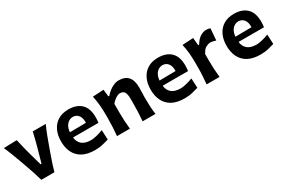

<svg xmlns="http://www.w3.org/2000/svg" viewBox="60 -1421 3346 2290"><g transform="rotate(-30 1732.5 -275.5)"><path d="M211.4 0Q197.3 -52.2 179.7 -105.2Q162.1 -158.2 144 -208.5L109.4 -306.2Q86.9 -367.2 63.7 -429Q40.5 -490.7 13.2 -551.3L193.8 -556.2Q206.5 -496.1 221.7 -436.8Q236.8 -377.4 253.4 -316.9L296.4 -165.5H309.1L352.1 -317.4Q369.1 -378.9 384.3 -437Q399.4 -495.1 411.6 -551.3H590.8Q562.5 -490.2 539.1 -428.2Q515.6 -366.2 493.7 -305.2L458.5 -206.5Q439.9 -154.8 422.9 -103.5Q405.8 -52.2 391.6 0Z M946.8 14.2Q840.8 14.2 773.9 -23.2Q707 -60.5 675.3 -126.5Q643.6 -192.4 643.6 -277.8Q643.6 -362.3 673.8 -427.2Q704.1 -492.2 763.2 -529.3Q822.3 -566.4 909.2 -566.4Q1021 -566.4 1083.7 -506.1Q1146.5 -445.8 1146.5 -323.2Q1146.5 -300.8 1145 -283Q1143.6 -265.1 1141.1 -248H791Q797.9 -184.6 840.1 -148.7Q882.3 -112.8 965.3 -112.8Q995.6 -112.8 1042.7 -124.5Q1089.8 -136.2 1131.3 -152.8L1137.7 -20Q1103.5 -10.7 1055.7 1.7Q1007.8 14.2 946.8 14.2ZM1012.2 -323.2Q1014.6 -389.2 987.3 -425Q960 -460.9 910.6 -462.9Q859.4 -460.4 827.1 -422.6Q794.9 -384.8 790 -320.3Z M1253.4 0Q1259.3 -59.6 1262.5 -115.2Q1265.6 -170.9 1265.6 -239.7V-294.4Q1265.6 -356.9 1260 -421.4Q1254.4 -485.8 1239.7 -551.3L1390.6 -559.6L1401.4 -461.9H1414.6Q1437 -488.8 1467.3 -512.7Q1497.6 -536.6 1532.5 -551.5Q1567.4 -566.4 1602.1 -566.4Q1773.4 -566.4 1773.4 -370.1Q1773.4 -334.5 1771.7 -300.8Q1770 -267.1 1770 -239.7Q1770 -170.9 1772.7 -115.2Q1775.4 -59.6 1783.2 0H1606Q1611.3 -59.6 1614 -114.3Q1616.7 -168.9 1616.7 -231.4V-305.7Q1616.7 -366.2 1599.6 -396Q1582.5 -425.8 1537.6 -425.8Q1512.7 -425.8 1477.5 -402.8Q1442.4 -379.9 1418.9 -348.1V-231.4Q1418.9 -168.9 1422.1 -114.3Q1425.3 -59.6 1431.6 0Z M2181.2 14.2Q2075.2 14.2 2008.3 -23.2Q1941.4 -60.5 1909.7 -126.5Q1877.9 -192.4 1877.9 -277.8Q1877.9 -362.3 1908.2 -427.2Q1938.5 -492.2 1997.6 -529.3Q2056.6 -566.4 2143.6 -566.4Q2255.4 -566.4 2318.1 -506.1Q2380.9 -445.8 2380.9 -323.2Q2380.9 -300.8 2379.4 -283Q2377.9 -265.1 2375.5 -248H2025.4Q2032.2 -184.6 2074.5 -148.7Q2116.7 -112.8 2199.7 -112.8Q2230 -112.8 2277.1 -124.5Q2324.2 -136.2 2365.7 -152.8L2372.1 -20Q2337.9 -10.7 2290 1.7Q2242.2 14.2 2181.2 14.2ZM2246.6 -323.2Q2249 -389.2 2221.7 -425Q2194.3 -460.9 2145 -462.9Q2093.8 -460.4 2061.5 -422.6Q2029.3 -384.8 2024.4 -320.3Z M2487.8 0Q2493.7 -59.6 2496.8 -115.2Q2500 -170.9 2500 -239.7V-294.4Q2500 -356.9 2494.4 -421.4Q2488.8 -485.8 2474.1 -551.3L2625 -559.6L2634.8 -455.1H2647.5Q2685.5 -518.1 2727.1 -542.2Q2768.6 -566.4 2804.2 -566.4Q2816.9 -566.4 2832.5 -564.2Q2848.1 -562 2862.3 -556.2L2849.1 -395.5Q2830.1 -401.9 2809.6 -406.5Q2789.1 -411.1 2774.9 -411.1Q2749 -411.1 2714.8 -394Q2680.7 -377 2653.3 -320.3V-231.4Q2653.3 -168.9 2656.5 -114.3Q2659.7 -59.6 2666 0Z M3226.6 14.2Q3120.6 14.2 3053.7 -23.2Q2986.8 -60.5 2955.1 -126.5Q2923.3 -192.4 2923.3 -277.8Q2923.3 -362.3 2953.6 -427.2Q2983.9 -492.2 3043 -529.3Q3102.1 -566.4 3189 -566.4Q3300.8 -566.4 3363.5 -506.1Q3426.3 -445.8 3426.3 -323.2Q3426.3 -300.8 3424.8 -283Q3423.3 -265.1 3420.9 -248H3070.8Q3077.6 -184.6 3119.9 -148.7Q3162.1 -112.8 3245.1 -112.8Q3275.4 -112.8 3322.5 -124.5Q3369.6 -136.2 3411.1 -152.8L3417.5 -20Q3383.3 -10.7 3335.4 1.7Q3287.6 14.2 3226.6 14.2ZM3292 -323.2Q3294.4 -389.2 3267.1 -425Q3239.7 -460.9 3190.4 -462.9Q3139.2 -460.4 3106.9 -422.6Q3074.7 -384.8 3069.8 -320.3Z"/></g></svg>

Font: Pinar DS1 Bold
Style: Regular
Weight: 700
Designer: Amin Abedi
Version: Version 3.000